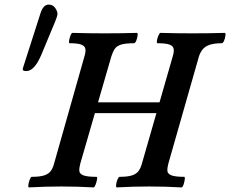

<svg xmlns="http://www.w3.org/2000/svg" viewBox="-20 -811 1001 835"><path d="M106 4Q102 4 103.5 -7.5Q105 -19 109.5 -30.5Q114 -42 118 -42Q154 -42 173 -48.5Q192 -55 201 -67.5Q210 -80 215 -99L347 -565Q353 -584 351.5 -597Q350 -610 335 -616.5Q320 -623 283 -623Q279 -623 280.5 -634Q282 -645 286.5 -656.5Q291 -668 296 -668Q331 -667 366 -666.5Q401 -666 436 -666Q471 -666 506 -666.5Q541 -667 575 -668Q580 -668 578.5 -656.5Q577 -645 572.5 -634Q568 -623 562 -623Q524 -623 505 -616.5Q486 -610 478 -597Q470 -584 464 -565L329 -99Q324 -80 325 -67.5Q326 -55 342.5 -48.5Q359 -42 399 -42Q404 -42 402 -30.5Q400 -19 395.5 -7.5Q391 4 387 4Q352 2 317 1Q282 0 247 0Q212 0 176.5 1Q141 2 106 4ZM488 4Q484 4 485 -7.5Q486 -19 491 -30.5Q496 -42 500 -42Q536 -42 555 -48.5Q574 -55 583 -68Q592 -81 597 -99L731 -565Q737 -584 735.5 -597Q734 -610 718.5 -616.5Q703 -623 665 -623Q661 -623 662.5 -634Q664 -645 669 -656.5Q674 -668 678 -668Q713 -667 748 -666.5Q783 -666 818 -666Q853 -666 888 -666.5Q923 -667 957 -668Q962 -668 960.5 -656.5Q959 -645 954.5 -634Q950 -623 944 -623Q913 -623 893 -616.5Q873 -610 862 -597Q851 -584 845 -565L712 -99Q707 -80 708 -67.5Q709 -55 725.5 -48.5Q742 -42 781 -42Q785 -42 783.5 -30.5Q782 -19 778 -7.5Q774 4 769 4Q735 2 699.5 1Q664 0 629 0Q593 0 558 1Q523 2 488 4ZM335 -319 350 -366H734L721 -319ZM95 -502Q85 -502 82 -504Q79 -506 79 -510Q79 -512 79.5 -514.5Q80 -517 81 -519L156 -753Q168 -791 192 -791Q210 -791 220 -776.5Q230 -762 230 -750Q230 -745 224.5 -729.5Q219 -714 206 -684L159 -571Q129 -502 95 -502Z"/></svg>

Font: Junicode VF
Style: Italic
Weight: 400
Italic angle: -11°
Designer: Peter S. Baker
Version: Version 2.209